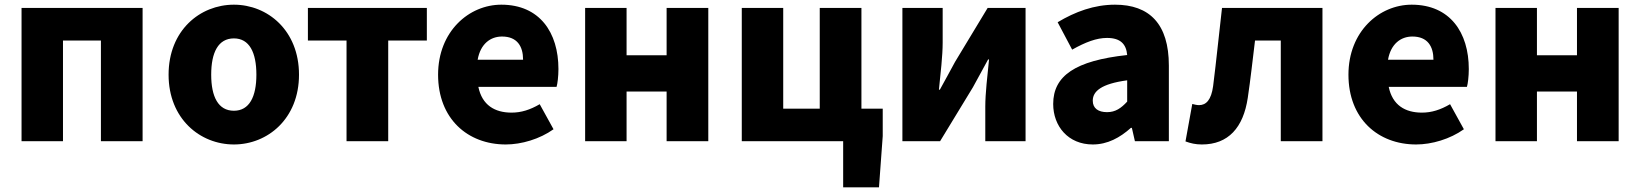

<svg xmlns="http://www.w3.org/2000/svg" viewBox="-20 -603 7004 820"><path d="M72 0H249V-430H411V0H589V-569H72Z M979 14C1123 14 1257 -96 1257 -284C1257 -473 1123 -583 979 -583C834 -583 700 -473 700 -284C700 -96 834 14 979 14ZM979 -130C912 -130 882 -190 882 -284C882 -379 912 -439 979 -439C1045 -439 1075 -379 1075 -284C1075 -190 1045 -130 979 -130Z M1460 0H1638V-430H1803V-569H1295V-430H1460Z M2140 14C2207 14 2285 -9 2344 -51L2285 -158C2244 -134 2206 -122 2165 -122C2093 -122 2039 -154 2023 -232H2357C2361 -245 2365 -277 2365 -308C2365 -464 2285 -583 2121 -583C1983 -583 1851 -469 1851 -284C1851 -96 1977 14 2140 14ZM2020 -348C2032 -416 2075 -447 2124 -447C2189 -447 2214 -405 2214 -348Z M2479 0H2656V-212H2827V0H3005V-569H2827V-367H2656V-569H2479Z M3659 -139V-569H3481V-139H3325V-569H3148V0H3581V197H3734L3750 -22V-139Z M3834 0H3995L4135 -230C4153 -262 4181 -315 4200 -349H4204C4197 -279 4188 -204 4188 -148V0H4360V-569H4198L4059 -339C4042 -306 4012 -254 3994 -220H3990C3997 -289 4006 -365 4006 -421V-569H3834Z M4647 14C4710 14 4763 -15 4810 -57H4814L4827 0H4972V-323C4972 -501 4889 -583 4742 -583C4653 -583 4572 -553 4497 -508L4559 -391C4616 -423 4663 -441 4708 -441C4766 -441 4790 -414 4794 -368C4572 -344 4478 -279 4478 -159C4478 -64 4542 14 4647 14ZM4708 -124C4671 -124 4647 -140 4647 -173C4647 -213 4683 -245 4794 -260V-169C4768 -141 4744 -124 4708 -124Z M5113 14C5226 14 5290 -58 5309 -185C5321 -265 5330 -349 5340 -430H5450V0H5628V-569H5199C5186 -458 5175 -345 5161 -235C5153 -176 5131 -154 5101 -154C5090 -154 5081 -157 5072 -159L5043 1C5065 9 5086 14 5113 14Z M6028 14C6095 14 6173 -9 6232 -51L6173 -158C6132 -134 6094 -122 6053 -122C5981 -122 5927 -154 5911 -232H6245C6249 -245 6253 -277 6253 -308C6253 -464 6173 -583 6009 -583C5871 -583 5739 -469 5739 -284C5739 -96 5865 14 6028 14ZM5908 -348C5920 -416 5963 -447 6012 -447C6077 -447 6102 -405 6102 -348Z M6367 0H6544V-212H6715V0H6893V-569H6715V-367H6544V-569H6367Z"/></svg>

Font: Noto Sans CJK KR Black
Style: Regular
Weight: 900
Designer: Ryoko NISHIZUKA (kana & ideographs); Paul D. Hunt (Latin, Greek & Cyrillic); Wenlong ZHANG (bopomofo); Sandoll Communica
Foundry: Adobe Systems Incorporated
Version: Version 1.004;PS 1.004;hotconv 1.0.82;makeotf.lib2.5.63406